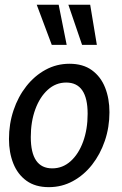

<svg xmlns="http://www.w3.org/2000/svg" viewBox="-20 -762 504 792"><path d="M181.5 10Q126 10 89.5 -16.2Q53 -42.5 35 -87.5Q17 -132.5 17 -188.5Q17 -251 35.8 -307Q54.5 -363 88.5 -406.2Q122.5 -449.5 168 -474.2Q213.5 -499 266.5 -499Q322.5 -499 359 -472.5Q395.5 -446 413.5 -400.8Q431.5 -355.5 431.5 -299Q431.5 -237 412.5 -181.2Q393.5 -125.5 359.8 -82.5Q326 -39.5 280.5 -14.8Q235 10 181.5 10ZM195.5 -67.5Q238.5 -67.5 271.5 -97.2Q304.5 -127 323 -178Q341.5 -229 341.5 -292.5Q341.5 -421.5 253 -421.5Q210 -421.5 177 -391.5Q144 -361.5 125.5 -310.8Q107 -260 107 -196.5Q107 -67.5 195.5 -67.5ZM379.5 -577H318.5L262 -742.5H352ZM255 -577H193.5L131.5 -742.5H222Z"/></svg>

Font: Cabin Condensed
Style: Italic
Weight: 400
Width: 3
Italic angle: -10°
Designer: Pablo Impallari
Foundry: Pablo Impallari. http://www.impallari.com Igino Marini. http://www.ikern.com
Version: Version 3.001; ttfautohint (v1.8.3)